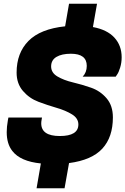

<svg xmlns="http://www.w3.org/2000/svg" viewBox="-20 -865 672 1029"><path d="M201 -204Q201 -136 300.5 -136Q400 -136 400 -198Q400 -231 366 -252Q332 -273 283.5 -287Q235 -301 186 -319.5Q137 -338 103 -377.5Q69 -417 69 -476Q69 -581 132.5 -645.5Q196 -710 329 -724L350 -845H500L478 -720Q554 -706 593 -663.5Q632 -621 632 -558Q632 -529 624 -503Q616 -477 608 -466L600 -454H423Q445 -477 445 -512Q445 -577 360 -577Q311 -577 282.5 -560Q254 -543 254 -509Q254 -475 288 -455Q322 -435 370.5 -423.5Q419 -412 468 -395Q517 -378 551 -338.5Q585 -299 585 -236Q585 -130 528.5 -68.5Q472 -7 350 9L326 144H176L199 11Q89 0 46 -56Q16 -94 16 -157Q16 -185 22 -219L25 -235H205L203 -223Q201 -213 201 -204Z"/></svg>

Font: Fugaz One
Style: Regular
Weight: 400
Designer: Daniel Hernandez
Foundry: Daniel Hernandez
Version: Version 1.002